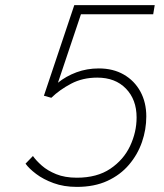

<svg xmlns="http://www.w3.org/2000/svg" viewBox="-20 -720 644 752"><path d="M281 12Q230 12 189.8 -2.8Q149.5 -17.5 121.5 -38.8Q93.5 -60 80 -79L109 -109Q121.5 -91 144 -71.2Q166.5 -51.5 200.2 -37.8Q234 -24 281 -24Q360 -24 412 -59Q464 -94 489.5 -148.2Q515 -202.5 515 -260Q515 -330 473.2 -373Q431.5 -416 361 -416Q303.5 -416 258.5 -392.2Q213.5 -368.5 181 -337L152 -345L271 -700H586L580 -664H297L207 -396Q238.5 -421.5 279.5 -436.8Q320.5 -452 367 -452Q423 -452 464.8 -428Q506.5 -404 529.8 -361.5Q553 -319 553 -264Q553 -212.5 536 -163.5Q519 -114.5 485.2 -74.8Q451.5 -35 400.5 -11.5Q349.5 12 281 12Z"/></svg>

Font: Overpass Thin
Style: Italic
Weight: 250
Italic angle: -10°
Designer: Delve Withrington, Dave Bailey, Thomas Jockin
Foundry: Delve Fonts LLC
Version: Version 4.000